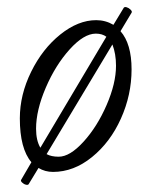

<svg xmlns="http://www.w3.org/2000/svg" viewBox="-20 -473 399 543"><path d="M61 47.9Q59.1 50.8 53.2 49.3Q47.4 47.9 42.5 43.2Q37.6 38.6 40 35.2L68.8 -14.2Q36.1 -52.7 36.1 -138.2Q36.1 -205.1 68.1 -270Q100.1 -335 150.6 -375.5Q201.2 -416 252 -416Q278.3 -416 300.8 -402.8L330.1 -451.2Q332.5 -454.1 338.4 -452.4Q344.2 -450.7 349.4 -445.6Q354.5 -440.4 352.1 -437L320.8 -384.8Q352.1 -349.1 352.1 -276.9Q352.1 -204.6 322 -137.7Q292 -70.8 240.2 -28.8Q188.5 13.2 129.9 13.2Q107.4 13.2 88.9 2ZM82 -108.9Q82 -75.7 94.2 -55.2L280.8 -369.1Q269 -377.9 251 -377.9Q217.3 -377.9 177 -333.3Q136.7 -288.6 109.4 -224.9Q82 -161.1 82 -108.9ZM146 -29.8Q177.7 -29.8 216.3 -72.3Q254.9 -114.7 281.5 -176Q308.1 -237.3 308.1 -287.1Q308.1 -320.8 297.9 -347.2L111.8 -37.1Q125 -29.8 146 -29.8Z"/></svg>

Font: Junicode SmCond Light
Style: Italic
Weight: 300
Width: 4
Italic angle: -11°
Designer: Peter S. Baker
Version: Version 2.206